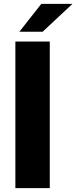

<svg xmlns="http://www.w3.org/2000/svg" viewBox="-20 -979 397 999"><path d="M239 0H60V-763H239ZM202 -814H81L195 -959H357Z"/></svg>

Font: Open Sauce One Black
Style: Regular
Weight: 900
Designer: Alfredo Marco Pradil
Foundry: Creative Sauce Fz LLC
Version: Version 1.477